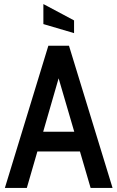

<svg xmlns="http://www.w3.org/2000/svg" viewBox="-20 -925 578 945"><path d="M426 0 373.5 -179.5H164L112 0H4L218 -700H319.5L534 0ZM192.5 -276.5H345.5L268.5 -539.5ZM344.5 -762 193.5 -806.5V-905L344.5 -824.5Z"/></svg>

Font: Cabin Condensed Medium
Style: Regular
Weight: 500
Width: 3
Designer: Pablo Impallari
Foundry: Pablo Impallari. http://www.impallari.com Igino Marini. http://www.ikern.com
Version: Version 3.001; ttfautohint (v1.8.3)